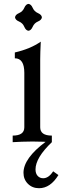

<svg xmlns="http://www.w3.org/2000/svg" viewBox="-20 -739 337 998"><path d="M127.9 -579.1Q114.3 -580.6 106.2 -599.9Q98.1 -619.1 78.9 -627.2Q59.6 -635.3 58.1 -648.9Q59.6 -662.6 78.9 -670.9Q98.1 -679.2 106.2 -698.2Q114.3 -717.3 127.9 -718.8Q141.6 -717.3 149.9 -698.2Q158.2 -679.2 177.2 -670.9Q196.3 -662.6 197.8 -648.9Q196.3 -635.3 177.2 -627.2Q158.2 -619.1 149.9 -599.9Q141.6 -580.6 127.9 -579.1ZM249.5 0Q208.5 -2.9 148.9 -3.4Q89.4 -2.9 45.9 0V-34.2Q106.4 -34.2 106.4 -77.1V-360.4Q106.4 -436 57.1 -436V-466.3Q138.2 -484.9 191.9 -522.5Q189 -463.4 189 -431.6V-77.1Q189 -34.2 249.5 -34.2ZM183.1 239.3Q147.9 239.3 125 216.3Q102.1 193.4 102.1 159.2Q102.1 84 217.3 -2L249.5 0Q164.6 81.1 164.6 141.6Q164.6 163.1 175.8 175.3Q187 187.5 204.6 187.5Q232.9 187.5 256.3 151.4L283.7 170.9Q241.7 239.3 183.1 239.3Z"/></svg>

Font: Almanac
Style: Regular
Weight: 400
Designer: Eden's Almanac
Version: Version 3.501;March 28, 2021;FontCreator 13.0.0.2683 64-bit